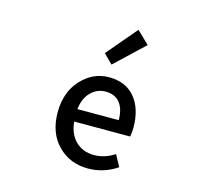

<svg xmlns="http://www.w3.org/2000/svg" viewBox="-125 -1032 1249 1183"><g transform="rotate(15 500.0 -441.0)"><path d="M534.2 12.7Q418.9 12.7 342.3 -64.9Q265.6 -142.6 265.6 -274.4Q265.6 -403.3 340.3 -483.9Q415 -564.5 516.6 -564.5Q624 -564.5 682.6 -493.7Q741.2 -422.9 741.2 -302.7Q741.2 -270.5 735.4 -245.1H378.9Q385.7 -167 431.6 -122.1Q477.5 -77.1 548.8 -77.1Q617.2 -77.1 679.7 -118.2L719.7 -44.9Q633.8 12.7 534.2 12.7ZM377.9 -324.2H641.6Q641.6 -395.5 609.9 -434.6Q578.1 -473.6 518.6 -473.6Q464.8 -473.6 425.3 -434.1Q385.7 -394.5 377.9 -324.2ZM509.8 -643.6 452.1 -701.2 615.2 -893.6 694.3 -817.4Z"/></g></svg>

Font: GenEi Gothic M SemiBold
Style: Regular
Weight: 500
Designer: o_tamon (Modified); [Source Han Sans]
Ryoko NISHIZUKA  (kana & ideographs); Paul D. Hunt (Latin, Greek & Cyrillic); Wenl
Version: Version 1.1a;Original Version 1.004